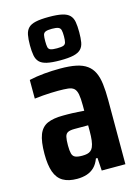

<svg xmlns="http://www.w3.org/2000/svg" viewBox="-118 -835 664 910"><g transform="rotate(-15 214.5 -380.0)"><path d="M145.7 8Q103.5 8 76.8 -7.6Q50.1 -23.2 37.9 -57.3Q25.8 -91.3 25.8 -145.5Q25.8 -207.1 38.9 -240.3Q52 -273.5 81 -286.4Q110.1 -299.2 157.7 -299.2Q167.8 -299.2 179.4 -299.2Q190.9 -299.2 203.8 -298.7Q216.6 -298.2 230.8 -297.2Q244.9 -296.2 260.9 -295.2V-322Q260.9 -356.8 257.1 -376.5Q253.2 -396.2 243.3 -405.3Q233.4 -414.4 214.3 -416.6Q195.3 -418.7 165.3 -418.7Q148.3 -418.7 129.4 -417.9Q110.5 -417.1 90.8 -415.6Q71 -414 49.4 -411.4V-503Q85.1 -511 123.5 -514.5Q161.9 -518 202 -518Q248.2 -518 280.2 -511.3Q312.1 -504.6 332.6 -489.6Q353.2 -474.7 364.3 -451Q375.5 -427.4 379.6 -393.5Q383.8 -359.7 383.8 -314.4V0H267.6L263.6 -62.7H255.9Q246.3 -36.6 230.5 -21.2Q214.8 -5.9 193.2 1.1Q171.5 8 145.7 8ZM197.1 -91.7Q211.3 -91.7 221.4 -94.1Q231.5 -96.4 239 -102.5Q246.4 -108.5 250.7 -118.6Q256.1 -130.8 258.5 -150.2Q260.9 -169.6 260.9 -194.5V-223.8H194Q172.4 -223.8 161.4 -218.3Q150.4 -212.8 147.1 -198Q143.7 -183.3 143.7 -155.9Q143.7 -130.3 147.5 -116.2Q151.3 -102.1 162.9 -96.9Q174.5 -91.7 197.1 -91.7ZM213.1 -555.2Q172.8 -555.2 148.4 -560.7Q124.1 -566.3 112.2 -578.6Q100.2 -590.9 96.4 -611.2Q92.5 -631.6 92.5 -661.3Q92.5 -691.4 96.4 -711.8Q100.2 -732.2 112.2 -744.7Q124.1 -757.2 148.4 -762.7Q172.8 -768.2 213.7 -768.2Q254.1 -768.2 278.4 -762.7Q302.7 -757.2 314.9 -744.7Q327.2 -732.2 330.8 -711.8Q334.4 -691.4 334.4 -661.3Q334.4 -631.6 330.8 -611.2Q327.2 -590.9 314.9 -578.6Q302.7 -566.3 278.4 -560.7Q254.1 -555.2 213.1 -555.2ZM213.1 -614.4Q234.3 -614.4 244.2 -617.9Q254.1 -621.5 256.7 -631.7Q259.4 -641.9 259.4 -661.3Q259.4 -681.1 256.7 -691.5Q254.1 -702 244.2 -706Q234.3 -710.1 213.1 -710.1Q192 -710.1 182.1 -706Q172.2 -702 169.8 -691.5Q167.5 -681.1 167.5 -661.3Q167.5 -641.9 169.8 -631.7Q172.2 -621.5 182.1 -617.9Q192 -614.4 213.1 -614.4Z"/></g></svg>

Font: Saira Thin Condensed
Style: Regular
Weight: 100
Width: 3
Version: Version 1.101